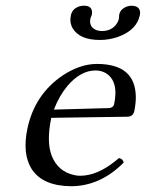

<svg xmlns="http://www.w3.org/2000/svg" viewBox="-20 -643 511 673"><path d="M470.2 -589.8Q459 -537.1 393.6 -513.7Q362.8 -502.9 330.1 -502.9Q258.8 -502.9 234.4 -544.4Q223.1 -564.9 228.5 -589.8Q233.9 -614.3 261.2 -621.6Q268.1 -623 274.4 -623Q301.8 -623 302.7 -600.6Q302.7 -596.2 302.2 -592.8Q300.8 -587.4 299.3 -585Q297.4 -581.1 296.9 -577.1Q291 -549.3 317.4 -537.6Q327.1 -534.2 337.4 -534.2Q373.5 -534.2 391.1 -563Q395 -569.8 396.5 -576.2Q397.5 -582.5 397.5 -585Q397 -586.9 397.9 -591.8Q402.3 -612.3 426.3 -620.6Q433.6 -622.6 439.5 -623Q470.7 -623 471.2 -598.1Q470.7 -593.8 470.2 -589.8ZM168.9 -258.8 363.3 -264.2Q377 -266.1 379.9 -276.9Q397.5 -359.9 349.1 -387.7Q333.5 -396 314.9 -396Q262.7 -396 216.3 -341.8Q187.5 -307.1 168.9 -258.8ZM397 -88.9Q411.6 -85.9 413.6 -73.2Q332 9.3 229 9.8Q129.4 8.8 90.8 -50.8Q57.6 -104 76.2 -192.9Q101.6 -311.5 198.7 -377.9Q260.3 -418.9 319.8 -418.9Q455.1 -418.9 456.1 -302.7Q456.1 -278.3 450.2 -251Q445.3 -235.4 428.7 -233.9L159.7 -230Q142.1 -145 161.6 -96.2Q183.6 -41.5 240.2 -29.3Q251 -26.9 260.7 -26.9Q320.8 -26.9 385.7 -79.6Q391.6 -84.5 397 -88.9Z"/></svg>

Font: Linux Libertine Display Slanted O
Style: Slanted
Weight: 400
Designer: Philipp H. Poll
Foundry: Philipp H. Poll
Version: Version 5.0.9